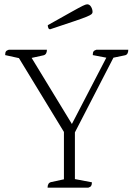

<svg xmlns="http://www.w3.org/2000/svg" viewBox="-20 -872 620 892"><path d="M201 0Q201 -22 217 -26L277 -39V-259L68 -602L4 -616Q4 -628 7.5 -633Q11 -638 21 -641H198Q198 -619 182 -615L127 -603L314 -296L474 -604L411 -616Q411 -628 414.5 -633Q418 -638 428 -641H576Q576 -618 560 -615L507 -604L328 -257V-40L407 -25Q407 -14 403.5 -8.5Q400 -3 390 0ZM213 -736Q207 -736 204.5 -742Q202 -748 202 -755Q275 -796 312.5 -817Q350 -838 364.5 -845Q379 -852 385 -852Q396 -852 403 -840.5Q410 -829 410 -816Q410 -811 405.5 -806.5Q401 -802 383 -794.5Q365 -787 325 -773.5Q285 -760 213 -736Z"/></svg>

Font: Petrona ExtraLight
Style: Regular
Weight: 200
Designer: Ringo R. Seeber
Foundry: Ringo R. Seeber
Version: Version 2.001; ttfautohint (v1.8.3)